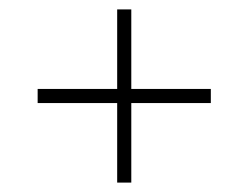

<svg xmlns="http://www.w3.org/2000/svg" viewBox="-20 -522 528 408"><path d="M428 -333H259V-502H229V-333H60V-303H229V-134H259V-303H428Z"/></svg>

Font: Space Cowgirl Thin
Style: Regular
Weight: 100
Designer: Valery Marier
Foundry: Valery Marier
Version: Version 1.000;hotconv 1.0.109;makeotfexe 2.5.65596